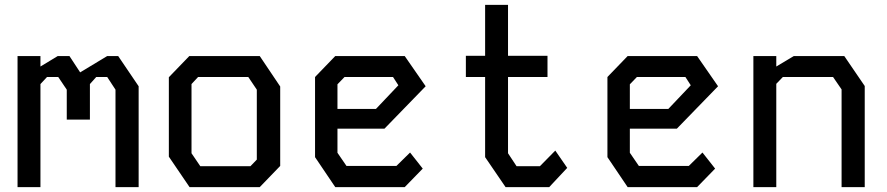

<svg xmlns="http://www.w3.org/2000/svg" viewBox="-20 -768 3640 788"><path d="M52 -538V0H146V-423L173 -452H219L254 -400V-277H349V-423L375 -452H420L454 -400V0H549V-414L465 -538H420L309 -471L265 -538H217L146 -495V-538Z M757 -538H1046L1130 -413V-87L1046 0H758L673 -125V-451ZM766 -139 802 -86H1008L1034 -113V-400L999 -452H793L766 -423Z M1356 -538 1273 -452V-123L1356 0H1641L1715 -76L1663 -142L1607 -87H1402L1365 -141V-240H1558L1727 -414L1641 -538ZM1365 -422 1394 -452H1593L1615 -418L1523 -321H1365Z M1971 -748H2065V-539H2227V-452H2065V-139L2100 -86H2196L2259 -150L2308 -79L2234 0H2055L1971 -123V-452H1892V-539H1971Z M2556 -538 2473 -452V-123L2556 0H2841L2915 -76L2863 -142L2807 -87H2602L2565 -141V-240H2758L2927 -414L2841 -538ZM2565 -422 2594 -452H2793L2815 -418L2723 -321H2565Z M3072 -538V0H3166V-424L3193 -452H3399L3434 -401V0H3529V-415L3445 -538H3238L3166 -495V-538Z"/></svg>

Font: Kode Mono Medium
Style: Regular
Weight: 500
Monospace: yes
Designer: Isa Ozler
Foundry: Kadena LLC
Version: Version 1.206;gftools[0.9.28]